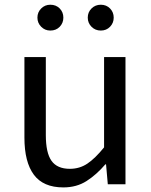

<svg xmlns="http://www.w3.org/2000/svg" viewBox="-20 -787 647 820"><path d="M250.7 13.4Q164.6 13.4 124.5 -40.9Q84.3 -95.1 84.3 -199.3V-543.4H175.7V-210.3Q175.7 -134.6 199.9 -100.3Q224.2 -66 278.3 -66Q319.9 -66 353 -88.1Q386 -110.1 424.5 -157.6V-543.4H515.9V0H440.4L432.9 -85.3H430.1Q392.1 -40.9 349.5 -13.7Q306.9 13.4 250.7 13.4ZM194.9 -656.5Q171.9 -656.5 155.9 -672.7Q139.8 -688.9 139.8 -711.7Q139.8 -734.8 155.9 -750.8Q171.9 -766.8 194.9 -766.8Q219.5 -766.8 235.1 -750.8Q250.6 -734.8 250.6 -711.7Q250.6 -688.9 235.1 -672.7Q219.5 -656.5 194.9 -656.5ZM410.5 -656.5Q386.9 -656.5 370.8 -672.7Q354.8 -688.9 354.8 -711.7Q354.8 -734.8 370.8 -750.8Q386.9 -766.8 410.5 -766.8Q434.4 -766.8 450 -750.8Q465.6 -734.8 465.6 -711.7Q465.6 -688.9 450 -672.7Q434.4 -656.5 410.5 -656.5Z"/></svg>

Font: Noto Sans HK Thin
Style: Regular
Weight: 100
Designer: Ryoko NISHIZUKA 西塚涼子 (kana, bopomofo & ideographs); Paul D. Hunt (Latin, Greek & Cyrillic); Sandoll Communications 산돌커뮤니
Foundry: Adobe
Version: Version 2.004-H2;hotconv 1.0.118;makeotfexe 2.5.65603